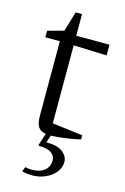

<svg xmlns="http://www.w3.org/2000/svg" viewBox="-124 -657 605 932"><g transform="rotate(15 178.0 -190.5)"><path d="M174 9Q146 9 129 1.5Q112 -6 105 -24Q98 -42 98 -74V-445H25V-478L106 -500L136 -600H168V-491H335V-437L168 -443V-51L321 -32V-11Q301 -6 270.5 -1Q240 4 213 6.5Q186 9 174 9ZM136 219Q124 219 111 217.5Q98 216 85 212L94 189Q103 191 111 192Q119 193 126 193Q167 193 190.5 174.5Q214 156 214 122Q214 102 195 87Q176 72 131 72L129 66L153 -7H179L162 46Q218 46 244.5 67Q271 88 271 116Q271 144 252.5 167.5Q234 191 203 205Q172 219 136 219Z"/></g></svg>

Font: Manuale Light
Style: Regular
Weight: 300
Designer: Eduardo Tunni / Pablo Cosgaya
Foundry: Eduardo Tunni / Pablo Cosgaya
Version: Version 1.002